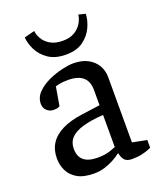

<svg xmlns="http://www.w3.org/2000/svg" viewBox="-133 -794 747 887"><g transform="rotate(-20 240.0 -350.5)"><path d="M177.3 7.3Q126.2 7.3 95.7 -10Q65.2 -27.4 51.4 -55.7Q37.7 -84 37.7 -117.2Q37.7 -159.1 57.5 -189.9Q77.3 -220.6 117.3 -240.6Q157.4 -260.5 216.6 -268.4L307 -280.8V-356.4Q307 -385.3 295.5 -403.9Q284.1 -422.6 262.5 -431.4Q241 -440.3 209.2 -440.3Q184.5 -440.3 167.2 -436.7Q149.9 -433.1 147.4 -431.9L131.7 -340.4Q131.4 -339.4 124.4 -336.1Q117.3 -332.8 100.2 -332.8Q83.1 -332.8 68.7 -345.3Q54.2 -357.8 54.2 -379Q54.2 -410.5 77.4 -434.1Q100.5 -457.8 134.9 -473.5Q169.2 -489.1 203 -496.7Q236.8 -504.3 258.1 -504.3Q300.9 -504.3 329.9 -488.5Q358.9 -472.8 374 -446.8Q389 -420.8 389 -388.9V-68.2L459.6 -54.2V-16Q457.5 -15 444.6 -9.8Q431.7 -4.7 411.2 -0.1Q390.7 4.5 363.7 4.5Q336 4.5 325.3 -10.9Q314.6 -26.2 313.1 -41.8H308.6Q294.1 -29.8 273.6 -18.8Q253.1 -7.8 229 -0.3Q204.9 7.3 177.3 7.3ZM216.8 -55.9Q255.4 -55.9 281 -65.4Q306.6 -74.9 307 -75.2V-233.1Q245.3 -229 205.2 -217.1Q165.1 -205.3 145.7 -184.5Q126.2 -163.7 126.2 -132Q126.2 -55.9 216.8 -55.9ZM242.3 -553.2Q190.3 -553.2 157.1 -575.7Q123.9 -598.2 107.7 -630.6Q91.6 -663 89.5 -693L140.6 -706.2Q142.3 -687.7 153.9 -667.2Q165.6 -646.7 189.5 -632.5Q213.5 -618.4 250 -618.4Q286 -618.4 309 -632.5Q332 -646.7 344.1 -667.6Q356.2 -688.6 358 -707.9L391.9 -699.6Q391 -668.3 375.5 -634.5Q360 -600.7 327.7 -576.9Q295.4 -553.2 242.3 -553.2Z"/></g></svg>

Font: Faustina Light
Style: Regular
Weight: 300
Designer: Alfonso Garcia
Foundry: http://www.omnibus-type.com
Version: Version 1.200